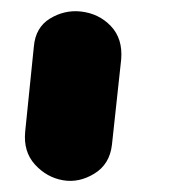

<svg xmlns="http://www.w3.org/2000/svg" viewBox="-20 -166 318 343"><path d="M92.5 156Q63.5 151 42.5 128Q21.5 105 25 69L40.5 -83Q43.5 -117 69.2 -132.8Q95 -148.5 124 -145.5Q156.5 -142 178 -119.5Q199.5 -97 196.5 -60L180 92.5Q176 127.5 148.5 144.2Q121 161 92.5 156Z"/></svg>

Font: Edu NSW ACT Hand Pre
Style: Regular
Weight: 400
Designer: Tina and Corey Anderson, Eben Sorkin, Mirko Velimirovic
Foundry: Sorkin Type Co.
Version: Version 2.000